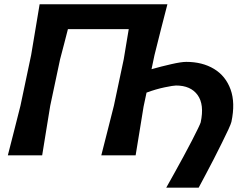

<svg xmlns="http://www.w3.org/2000/svg" viewBox="-20 -733 1158 906"><path d="M764.5 152.5Q782.5 120.5 804 81.8Q825.5 43 846.8 3.8Q868 -35.5 885.8 -69.8Q903.5 -104 914.5 -127Q925.5 -150 927 -155.5Q945 -239.5 912.5 -284.5Q880 -329.5 810.5 -329.5Q798.5 -329.5 757.2 -321Q716 -312.5 671.5 -296L657.5 -230Q646.5 -163 638 -110Q629.5 -57 620 0H458Q473 -58 486.5 -112Q500 -166 517.5 -234.5L564 -454Q570.5 -493 576.2 -527.8Q582 -562.5 587.5 -595.5H300.5Q292 -562.5 283 -527.5Q274 -492.5 263.5 -453L217 -234Q206 -165.5 197 -111.2Q188 -57 179 0H17Q32 -58.5 45.8 -112.8Q59.5 -167 76.5 -234L127 -473.5Q139 -544 148 -599Q157 -654 167 -713H770Q754.5 -653 740.5 -598.5Q726.5 -544 709 -473L695 -406.5Q741 -419.5 788 -430.2Q835 -441 859 -441Q935 -441 990 -407.8Q1045 -374.5 1068 -311Q1091 -247.5 1072 -158Q1070 -149 1057.8 -122.2Q1045.5 -95.5 1027.2 -58.8Q1009 -22 988.8 17.5Q968.5 57 949.5 92.5Q930.5 128 917.5 152.5Z"/></svg>

Font: Commissioner Loud SemiBold
Style: Italic
Weight: 600
Italic angle: -12°
Designer: Kostas Bartsokas
Foundry: Kostas Bartsokas
Version: Version 1.000; ttfautohint (v1.8.3)